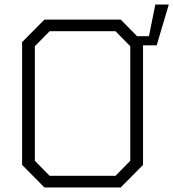

<svg xmlns="http://www.w3.org/2000/svg" viewBox="-20 -823 761 843"><path d="M175 0 77 -99V-638L175 -737H510L582 -664H634L662 -803H721L668 -624H608V-99L510 0ZM198 -51H487L552 -117V-620L487 -686H198L133 -620V-117Z"/></svg>

Font: Tomorrow Light
Style: Regular
Weight: 300
Designer: Tony de Marco, Monica Rizzolli
Foundry: Just in Type
Version: Version 2.002